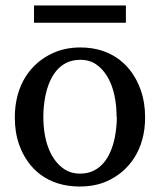

<svg xmlns="http://www.w3.org/2000/svg" viewBox="-20 -667 583 700"><path d="M406 -241C406 -214 403 -188 398 -163C384 -98 349 -34 272 -34C249 -34 229 -40 212 -52C162 -87 138 -157 138 -242C138 -269 141 -295 146 -320C160 -385 195 -449 273 -449C296 -449 315 -443 331 -432C381 -397 405 -326 405 -241ZM509 -240C509 -275 504 -308 493 -339C462 -427 390 -494 273 -494C236 -494 203 -487 174 -474C91 -437 34 -356 34 -239C34 -203 39 -170 50 -139C81 -52 153 13 270 13C307 13 340 7 369 -6C451 -42 509 -122 509 -238ZM104 -584H439V-647H104Z"/></svg>

Font: Veleka
Style: Regular
Weight: 400
Designer: Stefan Peev, Context Ltd, 2016; SIL International, 1997-2014.
Foundry: Stefan Peev, Context Ltd, 2016
Version: Version 1.000